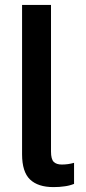

<svg xmlns="http://www.w3.org/2000/svg" viewBox="-20 -760 350 783"><path d="M242 0Q223 3 198 3Q135 3 102.5 -28Q70 -59 70 -131V-740H188V-142Q188 -111 199 -100Q210 -89 232 -89Q258 -89 282 -96V-10Q261 -2 242 0Z"/></svg>

Font: Kanit Cyrillic
Style: Regular
Weight: 400
Designer: Katatrad Team, Sasha Pavljenko
Foundry: CadsonDemak, Pavljenko + Design
Version: Version 1.002;Fontself Maker 3.5.7